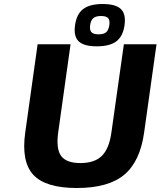

<svg xmlns="http://www.w3.org/2000/svg" viewBox="-20 -922 804 962"><path d="M106.4 -257.8 168.5 -700.2H333.5L271.5 -257.8Q260.3 -176.8 286.1 -140.9Q312 -105 382.8 -105Q453.6 -105 490.2 -140.9Q526.9 -176.8 538.1 -257.8L600.6 -700.2H764.2L702.1 -257.8Q681.6 -111.8 601.8 -45.9Q522 20 365.2 20Q208.5 20 147.2 -45.9Q85.9 -111.8 106.4 -257.8ZM464.8 -689.9Q399.9 -689.9 374 -715.1Q348.1 -740.2 356 -795.9Q363.8 -851.6 396.7 -876.7Q429.7 -901.9 494.6 -901.9Q559.6 -901.9 585.7 -876.7Q611.8 -851.6 604 -795.9Q596.2 -740.2 563.2 -715.1Q530.3 -689.9 464.8 -689.9ZM473.6 -750Q500 -750 512 -760.5Q523.9 -771 527.8 -795.9Q531.2 -820.8 521.7 -831.3Q512.2 -841.8 486.3 -841.8Q460.4 -841.8 447.8 -831.3Q435.1 -820.8 431.6 -795.9Q428.2 -771.5 438.2 -760.7Q448.2 -750 473.6 -750Z"/></svg>

Font: Fivo Sans
Style: Italic
Weight: 700
Designer: Alexander Slobzheninov
Foundry: Alexander Slobzheninov
Version: 1.0